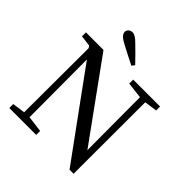

<svg xmlns="http://www.w3.org/2000/svg" viewBox="-252 -1129 1307 1307"><g transform="rotate(45 402.0 -475.5)"><path d="M442 -812C408 -848 373 -883 338 -917C308 -947 290 -958 272 -958C250 -958 231 -944 231 -922C231 -902 246 -884 288 -862C332 -839 379 -814 426 -791ZM761 -733H502V-695L619 -681L621 -173L216 -733H47V-695L125 -685L136 -671L134 -51L42 -38V0H301V-38L184 -53L182 -607L629 7H668L669 -682L761 -695Z"/></g></svg>

Font: Noto Serif CJK JP Medium
Style: Regular
Weight: 500
Designer: Ryoko NISHIZUKA 西塚涼子 (kana & ideographs); Frank Grießhammer (Latin, Greek & Cyrillic); Wenlong ZHANG 张文龙 (bopomofo); San
Foundry: Adobe Systems Incorporated
Version: Version 1.000;PS 1;hotconv 16.6.53;makeotf.lib2.5.65590